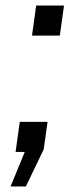

<svg xmlns="http://www.w3.org/2000/svg" viewBox="-20 -546 268 690"><path d="M18 124 69 0H36L51 -108H151L137 -9L73 124ZM95 -418 110 -526H210L195 -418Z"/></svg>

Font: Archivo Narrow
Style: Italic
Weight: 400
Italic angle: -8°
Designer: Hector Gatti
Foundry: Omnibus-Type
Version: Version 3.002